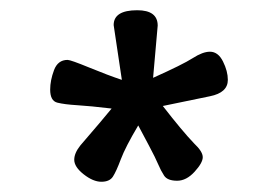

<svg xmlns="http://www.w3.org/2000/svg" viewBox="-20 -740 540 375"><path d="M125 -428Q125 -414 143.5 -399.5Q162 -385 178 -385Q194 -385 200.5 -395Q207 -405 216 -429Q225 -453 250 -495Q258 -480 271 -455.5Q284 -431 289 -419Q294 -407 300.5 -397Q307 -387 326 -387Q344 -387 360 -404.5Q376 -422 376 -433Q376 -444 359 -460Q336 -484 298 -533L390 -552Q425 -559 425 -584Q425 -601 415.5 -620Q406 -639 390 -639Q376 -639 356.5 -626.5Q337 -614 279 -588L288 -690Q288 -720 248 -720Q202 -720 202 -691L218 -584Q191 -593 154.5 -608Q118 -623 112 -623Q93 -623 85.5 -603Q78 -583 78 -565Q78 -543 92 -539.5Q106 -536 131 -534.5Q156 -533 198 -528Q181 -507 137 -456Q125 -441 125 -428Z"/></svg>

Font: LXGW WenKai TC
Style: Bold
Weight: 700
Designer: LXGW / Fontworks Inc.
Foundry: LXGW / Fontworks Inc.
Version: Version 1.330;April 28, 2024